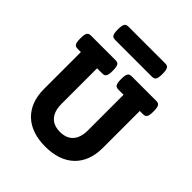

<svg xmlns="http://www.w3.org/2000/svg" viewBox="-211 -882 1022 1022"><g transform="rotate(45 300.0 -371.5)"><path d="M437 -754.4Q445.3 -754.4 451.2 -752.4Q457 -750.5 460.7 -744.9Q464.4 -739.3 466.1 -729.5Q467.8 -719.7 467.8 -704.1Q467.8 -688.5 466.1 -678.7Q464.4 -668.9 460.7 -663.6Q457 -658.2 451.2 -656.2Q445.3 -654.3 437 -654.3H162.6Q154.3 -654.3 148.4 -656.2Q142.6 -658.2 138.9 -663.6Q135.3 -668.9 133.5 -678.7Q131.8 -688.5 131.8 -704.1Q131.8 -719.7 133.5 -729.5Q135.3 -739.3 138.9 -744.9Q142.6 -750.5 148.4 -752.4Q154.3 -754.4 162.6 -754.4ZM55.2 -479.5Q46.9 -479.5 41 -481.4Q35.2 -483.4 31.5 -488.8Q27.8 -494.1 26.1 -503.9Q24.4 -513.7 24.4 -529.3Q24.4 -544.9 26.1 -554.7Q27.8 -564.5 31.5 -570.1Q35.2 -575.7 41 -577.6Q46.9 -579.6 55.2 -579.6H237.8Q246.1 -579.6 252 -577.6Q257.8 -575.7 261.5 -570.1Q265.1 -564.5 266.8 -554.7Q268.6 -544.9 268.6 -529.3Q268.6 -513.7 266.8 -503.9Q265.1 -494.1 261.5 -488.8Q257.8 -483.4 252 -481.4Q246.1 -479.5 237.8 -479.5H200.2V-211.4Q200.2 -182.1 207.5 -161.1Q214.8 -140.1 228 -126.5Q241.2 -112.8 259.5 -106.4Q277.8 -100.1 299.8 -100.1Q321.8 -100.1 340.1 -106.4Q358.4 -112.8 371.6 -126.5Q384.8 -140.1 392.1 -161.1Q399.4 -182.1 399.4 -211.4V-479.5H361.8Q353.5 -479.5 347.7 -481.4Q341.8 -483.4 338.1 -488.8Q334.5 -494.1 332.8 -503.9Q331.1 -513.7 331.1 -529.3Q331.1 -544.9 332.8 -554.7Q334.5 -564.5 338.1 -570.1Q341.8 -575.7 347.7 -577.6Q353.5 -579.6 361.8 -579.6H544.4Q552.7 -579.6 558.6 -577.6Q564.5 -575.7 568.1 -570.1Q571.8 -564.5 573.5 -554.7Q575.2 -544.9 575.2 -529.3Q575.2 -513.7 573.5 -503.9Q571.8 -494.1 568.1 -488.8Q564.5 -483.4 558.6 -481.4Q552.7 -479.5 544.4 -479.5H521.5V-201.7Q521.5 -150.4 506.1 -110.8Q490.7 -71.3 461.9 -44.2Q433.1 -17.1 392.1 -3.2Q351.1 10.7 299.8 10.7Q248.5 10.7 207.5 -3.2Q166.5 -17.1 137.7 -44.2Q108.9 -71.3 93.5 -110.8Q78.1 -150.4 78.1 -201.7V-479.5Z"/></g></svg>

Font: Courier Prime
Style: Bold
Weight: 700
Monospace: yes
Designer: Alan Dague-Greene
Foundry: Quote-Unquote Apps
Version: Version 1.202